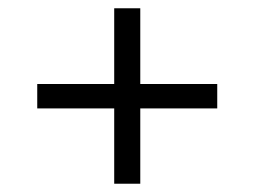

<svg xmlns="http://www.w3.org/2000/svg" viewBox="-20 -582 615 464"><path d="M256 -138V-562H319V-138ZM70 -320V-379H505V-320Z"/></svg>

Font: Montserrat Thin
Style: Regular
Weight: 400
Version: Version 9.000